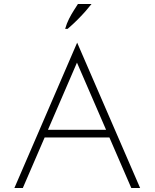

<svg xmlns="http://www.w3.org/2000/svg" viewBox="-20 -948 779 968"><path d="M52.5 0 369 -733 686.5 0H642L349.5 -675L380 -660L95 0ZM171 -255 186.5 -293.5H553L568.5 -255ZM308.5 -802.5Q316 -829.5 328.2 -853.5Q340.5 -877.5 353 -896.8Q365.5 -916 373 -928H441.5Q430 -913 412.5 -893Q395 -873 372.2 -850Q349.5 -827 321 -802.5Z"/></svg>

Font: Russolo 10pt ExtraLight
Style: Regular
Weight: 200
Designer: Micah Stupak-Hahn
Version: Version 1.000